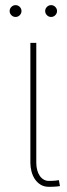

<svg xmlns="http://www.w3.org/2000/svg" viewBox="-20 -710 256 737"><path d="M119.3 -545.5V-85.2Q119.3 -69.6 122.9 -56.8Q126.4 -44 132.8 -34.8Q139.2 -25.6 148.1 -20.6Q157 -15.6 167.6 -15.6Q185 -15.6 195 -16.9Q204.9 -18.1 206 -18.5L210.2 4.3Q208.8 4.6 197.8 5.9Q186.8 7.1 167.6 7.1Q149.1 7.1 135.7 -1.2Q122.2 -9.6 113.5 -22.9Q104.8 -36.2 100.7 -52.7Q96.6 -69.2 96.6 -85.2V-545.5ZM153.4 -667.6Q153.4 -676.8 160.2 -683.6Q166.9 -690.3 176.1 -690.3Q185.4 -690.3 192.1 -683.6Q198.9 -676.8 198.9 -667.6Q198.9 -658.4 192.1 -651.6Q185.4 -644.9 176.1 -644.9Q166.9 -644.9 160.2 -651.6Q153.4 -658.4 153.4 -667.6ZM17 -667.6Q17 -676.8 23.8 -683.6Q30.5 -690.3 39.8 -690.3Q49 -690.3 55.8 -683.6Q62.5 -676.8 62.5 -667.6Q62.5 -658.4 55.8 -651.6Q49 -644.9 39.8 -644.9Q30.5 -644.9 23.8 -651.6Q17 -658.4 17 -667.6Z"/></svg>

Font: Inter P Thin
Style: Regular
Weight: 100
Designer: Rasmus Andersson
Foundry: rsms
Version: Version 3.018;git-588b23468